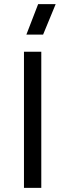

<svg xmlns="http://www.w3.org/2000/svg" viewBox="-20 -911 316 931"><path d="M180.2 -660.2V0H96.2V-660.2ZM107.9 -743.2 165 -891.1H250L189 -743.2Z"/></svg>

Font: Human Sans
Style: Regular
Weight: 400
Designer: Tim Radville
Foundry: Continuum
Version: Version 1.000;FEAKit 1.0